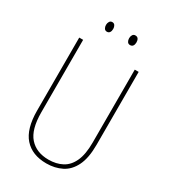

<svg xmlns="http://www.w3.org/2000/svg" viewBox="-214 -993 983 1108"><g transform="rotate(30 277.0 -438.5)"><path d="M475 -228Q475 -140 449 -87.5Q423 -35 378 -12.5Q333 10 277 10Q182 10 130.5 -48Q79 -106 79 -228V-714H105V-232Q105 -117 150.5 -66Q196 -15 277 -15Q328 -15 367 -35.5Q406 -56 427.5 -103Q449 -150 449 -228V-714H475ZM176 -855Q176 -867 182 -877Q188 -887 200 -887Q212 -887 218 -877.5Q224 -868 224 -855Q224 -841 218 -832Q212 -823 200 -823Q188 -823 182 -832.5Q176 -842 176 -855ZM330 -855Q330 -868 336 -877.5Q342 -887 354 -887Q367 -887 373 -878Q379 -869 379 -855Q379 -841 373 -832Q367 -823 354 -823Q342 -823 336 -832.5Q330 -842 330 -855Z"/></g></svg>

Font: Noto Sans Khmer Condensed Thin
Style: Regular
Weight: 100
Width: 3
Designer: Danh Hong and the Monotype Design Team
Foundry: Monotype Imaging Inc.
Version: Version 2.004; ttfautohint (v1.8.4.7-5d5b)